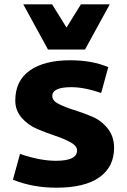

<svg xmlns="http://www.w3.org/2000/svg" viewBox="-20 -860 590 892"><path d="M203 -630 88 -840H222L289 -732L356 -840H490L375 -630ZM223 -414Q223 -392 252.5 -377Q282 -362 324 -349Q366 -336 408.5 -318Q451 -300 480.5 -263Q510 -226 510 -173Q510 -85 442 -36.5Q374 12 242 12Q132 12 40 -25L73 -145Q166 -113 240 -113Q338 -113 338 -161Q338 -182 308.5 -198.5Q279 -215 237 -229Q195 -243 152.5 -261Q110 -279 80.5 -313Q51 -347 51 -393Q51 -485 118.5 -532.5Q186 -580 306 -580Q408 -580 483 -548L450 -428Q372 -455 311 -455Q223 -455 223 -414Z"/></svg>

Font: Martel Sans Heavy
Style: Regular
Weight: 900
Designer: Dan Reynolds and Mathieu Réguer
Foundry: Dan Reynolds and Mathieu Réguer
Version: Version 1.001;PS 001.001;hotconv 1.0.70;makeotf.lib2.5.58329